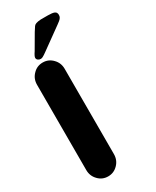

<svg xmlns="http://www.w3.org/2000/svg" viewBox="-232 -977 848 1045"><g transform="rotate(-30 191.5 -454.5)"><path d="M116.7 -708Q152.8 -708 178.2 -681.6Q203.6 -655.8 203.6 -618.2V-82.5Q203.6 -44.9 178.2 -19Q152.8 7.3 116.7 7.3Q80.1 7.3 55.2 -19Q29.8 -44.9 29.8 -82.5V-618.2Q29.8 -655.8 55.2 -681.6Q80.1 -708 116.7 -708ZM270 -916Q297.9 -916 310.5 -910.6Q323.2 -905.3 323.2 -888.2Q323.2 -878.4 318.8 -871.6Q314 -864.3 306.6 -858.4Q298.8 -852.5 290.5 -846.2L159.7 -752L143.6 -740.7Q138.2 -736.8 131.3 -733.4Q124.5 -730 118.2 -730Q108.4 -730 101.6 -735.4Q94.2 -741.2 94.2 -750Q94.2 -759.8 109.9 -782.7L162.6 -873Q175.3 -894 180.7 -900.9Q185.5 -907.7 195.3 -911.1Q204.6 -914.6 225.1 -916Z"/></g></svg>

Font: inglobal
Style: Bold
Weight: 700
Designer: Andrey Kochetov, Denis Davydov, Evgeny Yurtaev
Foundry: inglobal.ru
Version: Version 1.00 September 25, 2014, initial release